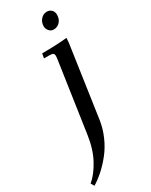

<svg xmlns="http://www.w3.org/2000/svg" viewBox="-295 -663 794 1012"><g transform="rotate(-30 102.0 -157.0)"><path d="M-59.1 283.2Q-21 252 11.2 192.9Q43.5 133.8 55.2 51.8L116.2 -363.8Q119.1 -380.9 119.1 -391.1Q119.1 -402.8 112.8 -407Q106.4 -411.1 88.9 -411.1H58.1L63 -439Q151.4 -439 214.8 -445.8L212.9 -418L149.9 16.1Q142.6 65.4 122.1 111.8Q101.6 158.2 73.2 193.8Q44.9 229.5 14.9 256.6Q-15.1 283.7 -46.9 303.2ZM141.1 -558.1Q141.1 -582 156.2 -599.6Q171.4 -617.2 193.8 -617.2Q210 -617.2 221.4 -606.2Q232.9 -595.2 232.9 -576.2Q232.9 -551.3 217.8 -534.2Q202.6 -517.1 179.2 -517.1Q163.1 -517.1 152.1 -529.8Q141.1 -542.5 141.1 -558.1Z"/></g></svg>

Font: Dihjauti S
Style: Bold Italic
Weight: 700
Italic angle: -9°
Designer: T. Christopher White
Version: Version 3.0.0